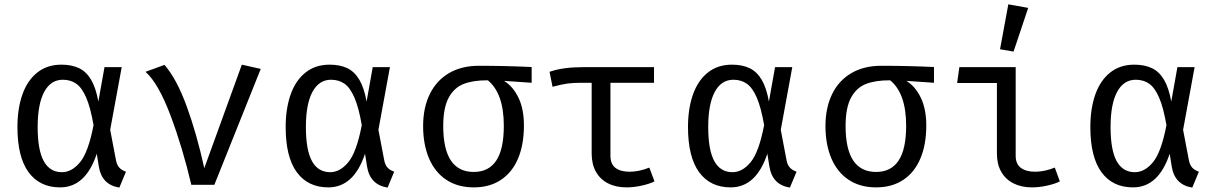

<svg xmlns="http://www.w3.org/2000/svg" viewBox="-20 -848 5578 881"><path d="M431.3 -382.1 459.5 -540H538.5L485.6 -252.3L512.3 -112.3Q516.4 -91.3 526.9 -79.5Q537.4 -67.7 557.9 -60L527.7 12.8Q446.7 0 433.3 -84.6L424.1 -142.6Q372.8 11.8 255.9 11.8Q162.1 11.8 111 -57.9Q60 -127.7 60 -265.1Q60 -349.7 82.8 -414.4Q105.6 -479 151 -515.1Q196.4 -551.3 261.5 -551.3Q308.7 -551.3 342.3 -535.4Q375.9 -519.5 397.9 -482.3Q420 -445.1 431.3 -382.1ZM152.8 -265.1Q152.8 -159.5 180.8 -108.7Q208.7 -57.9 264.1 -57.9Q309.7 -57.9 347.7 -104.1Q385.6 -150.3 409.2 -273.8Q395.4 -354.4 375.6 -400Q355.9 -445.6 330 -463.8Q304.1 -482.1 268.2 -482.1Q212.8 -482.1 182.8 -426.2Q152.8 -370.3 152.8 -265.1Z M857.9 0Q817.9 -170.8 762.3 -318.5Q706.7 -466.2 647.7 -518.5L734.9 -550.3Q790.8 -485.6 836.4 -361Q882.1 -236.4 917.4 -76.4L1089.7 -551.3L1176.4 -531.8L963.6 0Z M1662.1 -382.1 1690.3 -540H1769.2L1716.4 -252.3L1743.1 -112.3Q1747.2 -91.3 1757.7 -79.5Q1768.2 -67.7 1788.7 -60L1758.5 12.8Q1677.4 0 1664.1 -84.6L1654.9 -142.6Q1603.6 11.8 1486.7 11.8Q1392.8 11.8 1341.8 -57.9Q1290.8 -127.7 1290.8 -265.1Q1290.8 -349.7 1313.6 -414.4Q1336.4 -479 1381.8 -515.1Q1427.2 -551.3 1492.3 -551.3Q1539.5 -551.3 1573.1 -535.4Q1606.7 -519.5 1628.7 -482.3Q1650.8 -445.1 1662.1 -382.1ZM1383.6 -265.1Q1383.6 -159.5 1411.5 -108.7Q1439.5 -57.9 1494.9 -57.9Q1540.5 -57.9 1578.5 -104.1Q1616.4 -150.3 1640 -273.8Q1626.2 -354.4 1606.4 -400Q1586.7 -445.6 1560.8 -463.8Q1534.9 -482.1 1499 -482.1Q1443.6 -482.1 1413.6 -426.2Q1383.6 -370.3 1383.6 -265.1Z M2419.5 -468.2 2292.8 -476.9Q2333.8 -451.8 2359 -399.7Q2384.1 -347.7 2384.1 -272.3Q2384.1 -184.6 2357.2 -120.8Q2330.3 -56.9 2278.5 -22.6Q2226.7 11.8 2153.8 11.8Q2080.5 11.8 2028.2 -22.8Q1975.9 -57.4 1948.7 -121Q1921.5 -184.6 1921.5 -269.7Q1921.5 -353.3 1951.8 -415.6Q1982.1 -477.9 2039.7 -512.1Q2097.4 -546.2 2177.9 -546.2Q2296.4 -546.2 2419.5 -540.5ZM2291.8 -270.8Q2291.8 -419.5 2218.5 -479.5Q2152.3 -480 2108.2 -463.1Q2064.1 -446.2 2039 -400Q2013.8 -353.8 2013.8 -269.7Q2013.8 -59 2153.8 -59Q2222.6 -59 2257.2 -111.3Q2291.8 -163.6 2291.8 -270.8Z M2983.1 -15.9Q2963.1 -5.1 2926.4 3.3Q2889.7 11.8 2854.9 11.8Q2806.2 11.8 2770 -6.7Q2733.8 -25.1 2714.4 -60Q2694.9 -94.9 2694.9 -143.1V-468.2H2648.7Q2610.3 -468.2 2583.6 -464.6Q2556.9 -461 2515.4 -449.7L2501.5 -518.5Q2535.9 -530.3 2574.1 -535.1Q2612.3 -540 2661 -540H2981V-468.2H2781V-133.3Q2781 -94.9 2804.4 -77.4Q2827.7 -60 2869.2 -60Q2912.3 -60 2959.5 -79Z M3508.2 -382.1 3536.4 -540H3615.4L3562.6 -252.3L3589.2 -112.3Q3593.3 -91.3 3603.8 -79.5Q3614.4 -67.7 3634.9 -60L3604.6 12.8Q3523.6 0 3510.3 -84.6L3501 -142.6Q3449.7 11.8 3332.8 11.8Q3239 11.8 3187.9 -57.9Q3136.9 -127.7 3136.9 -265.1Q3136.9 -349.7 3159.7 -414.4Q3182.6 -479 3227.9 -515.1Q3273.3 -551.3 3338.5 -551.3Q3385.6 -551.3 3419.2 -535.4Q3452.8 -519.5 3474.9 -482.3Q3496.9 -445.1 3508.2 -382.1ZM3229.7 -265.1Q3229.7 -159.5 3257.7 -108.7Q3285.6 -57.9 3341 -57.9Q3386.7 -57.9 3424.6 -104.1Q3462.6 -150.3 3486.2 -273.8Q3472.3 -354.4 3452.6 -400Q3432.8 -445.6 3406.9 -463.8Q3381 -482.1 3345.1 -482.1Q3289.7 -482.1 3259.7 -426.2Q3229.7 -370.3 3229.7 -265.1Z M4265.6 -468.2 4139 -476.9Q4180 -451.8 4205.1 -399.7Q4230.3 -347.7 4230.3 -272.3Q4230.3 -184.6 4203.3 -120.8Q4176.4 -56.9 4124.6 -22.6Q4072.8 11.8 4000 11.8Q3926.7 11.8 3874.4 -22.8Q3822.1 -57.4 3794.9 -121Q3767.7 -184.6 3767.7 -269.7Q3767.7 -353.3 3797.9 -415.6Q3828.2 -477.9 3885.9 -512.1Q3943.6 -546.2 4024.1 -546.2Q4142.6 -546.2 4265.6 -540.5ZM4137.9 -270.8Q4137.9 -419.5 4064.6 -479.5Q3998.5 -480 3954.4 -463.1Q3910.3 -446.2 3885.1 -400Q3860 -353.8 3860 -269.7Q3860 -59 4000 -59Q4068.7 -59 4103.3 -111.3Q4137.9 -163.6 4137.9 -270.8Z M4554.4 -467.2H4371.8L4382.1 -540H4640.5V-133.3Q4640.5 -95.4 4664.4 -77.7Q4688.2 -60 4729.7 -60Q4772.8 -60 4820 -79L4843.1 -15.9Q4823.6 -5.1 4786.7 3.3Q4749.7 11.8 4714.9 11.8Q4666.7 11.8 4630.3 -6.7Q4593.8 -25.1 4574.1 -60Q4554.4 -94.9 4554.4 -143.1ZM4568.7 -622.1 4606.7 -828.2 4697.9 -811.8 4630.8 -611.3Z M5354.4 -382.1 5382.6 -540H5461.5L5408.7 -252.3L5435.4 -112.3Q5439.5 -91.3 5450 -79.5Q5460.5 -67.7 5481 -60L5450.8 12.8Q5369.7 0 5356.4 -84.6L5347.2 -142.6Q5295.9 11.8 5179 11.8Q5085.1 11.8 5034.1 -57.9Q4983.1 -127.7 4983.1 -265.1Q4983.1 -349.7 5005.9 -414.4Q5028.7 -479 5074.1 -515.1Q5119.5 -551.3 5184.6 -551.3Q5231.8 -551.3 5265.4 -535.4Q5299 -519.5 5321 -482.3Q5343.1 -445.1 5354.4 -382.1ZM5075.9 -265.1Q5075.9 -159.5 5103.8 -108.7Q5131.8 -57.9 5187.2 -57.9Q5232.8 -57.9 5270.8 -104.1Q5308.7 -150.3 5332.3 -273.8Q5318.5 -354.4 5298.7 -400Q5279 -445.6 5253.1 -463.8Q5227.2 -482.1 5191.3 -482.1Q5135.9 -482.1 5105.9 -426.2Q5075.9 -370.3 5075.9 -265.1Z"/></svg>

Font: Fira Code
Style: Regular
Weight: 400
Designer: Carrois Corporate, Edenspiekermann AG, Nikita Prokopov
Foundry: Carrois Corporate, Edenspiekermann AG, Nikita Prokopov
Version: Version 5.002